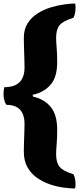

<svg xmlns="http://www.w3.org/2000/svg" viewBox="-20 -798 453 1088"><path d="M405 270Q378 270 340.5 265Q303 260 264 247Q225 234 191 210.5Q157 187 136 150.5Q115 114 115 61Q115 41 116 10.5Q117 -20 118 -49.5Q119 -79 119 -95Q119 -204 16 -204Q8 -215 4 -232Q0 -249 0 -265Q0 -276 1 -285Q2 -294 5 -304Q119 -304 119 -416Q119 -434 118 -465.5Q117 -497 116 -529.5Q115 -562 115 -583Q115 -632 136.5 -666Q158 -700 193 -722Q228 -744 267.5 -756Q307 -768 344 -773Q381 -778 406 -778Q407 -773 407.5 -767Q408 -761 408 -755Q408 -739 405 -722.5Q402 -706 395 -697Q337 -679 317.5 -655Q298 -631 298 -584Q298 -562 301 -527.5Q304 -493 304 -445Q304 -359 265 -316Q226 -273 165 -261Q165 -255 168 -250Q230 -237 267 -192.5Q304 -148 304 -63Q304 -14 301 20Q298 54 298 76Q298 123 317.5 147Q337 171 395 189Q402 198 405 214.5Q408 231 408 246Q408 262 405 270Z"/></svg>

Font: Petrona Black
Style: Regular
Weight: 900
Designer: Ringo R. Seeber
Foundry: Ringo R. Seeber
Version: Version 2.001; ttfautohint (v1.8.3)